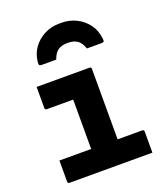

<svg xmlns="http://www.w3.org/2000/svg" viewBox="-147 -920 894 1023"><g transform="rotate(-20 300.0 -408.0)"><path d="M315 -704Q281 -704 260.5 -690Q240 -676 228 -641H145Q135 -641 132.5 -645Q130 -649 131 -663Q136 -709 161 -743Q186 -777 224.5 -796.5Q263 -816 308 -816H322Q367 -816 405.5 -796.5Q444 -777 469 -743Q494 -709 499 -663Q501 -649 498 -645Q495 -641 485 -641H402Q390 -676 369.5 -690Q349 -704 315 -704ZM60 -130H240V-410H91Q80 -410 80 -421V-540H379Q390 -540 390 -529V-130H529Q540 -130 540 -119V0H71Q60 0 60 -11Z"/></g></svg>

Font: Recursive Mn Lnr St XBd
Style: Regular
Weight: 800
Monospace: yes
Version: Version 1.079;hotconv 1.0.112;makeotfexe 2.5.65598; ttfautoh